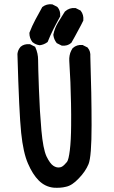

<svg xmlns="http://www.w3.org/2000/svg" viewBox="-20 -872 540 908"><path d="M233.4 15.6Q192.9 11.2 163.1 -18.6Q134.3 -47.4 112.3 -98.6Q89.8 -149.9 80.1 -243.7Q70.3 -336.4 62.5 -615.7V-616.7V-617.2Q63 -622.1 64.2 -626.5Q65.4 -630.9 67.1 -634.8Q68.8 -638.7 71.3 -642.6Q73.7 -646.5 76.7 -649.9L77.1 -650.4L77.6 -650.9Q85.9 -658.2 96.7 -661.1Q107.4 -664.1 120.1 -663.1H122.1L123.5 -662.1L143.1 -652.3L146 -650.9L147.5 -647.5Q153.8 -633.8 157 -618.9Q160.2 -604 160.2 -587.9Q160.2 -557.6 164.1 -450.7Q166 -397 168.9 -348.1Q171.9 -299.3 175.8 -255.4Q183.6 -168.5 199.7 -132.8Q208 -115.7 216.3 -104.2Q224.6 -92.8 232.4 -87.9Q248 -77.6 263.2 -80.6Q268.1 -81.1 273.2 -84Q278.3 -86.9 284.4 -92.8Q290.5 -98.6 296.9 -106.4Q304.7 -116.7 310.3 -161.9Q315.9 -207 316.4 -279.8Q316.9 -330.6 315.9 -381.3Q314.9 -432.1 313 -482.9Q311 -533.7 307.6 -584.5Q307.1 -590.8 307.6 -596.9Q308.1 -603 309.1 -609.1Q310.1 -615.2 312 -621.1Q314 -627 316.7 -632.3Q319.3 -637.7 322.8 -643.1L323.7 -644L324.7 -645Q343.3 -661.6 369.1 -659.2H371.1L372.6 -658.2L392.1 -648.4L394 -647.5L395 -646Q409.2 -629.4 407.2 -604Q413.1 -426.3 413.1 -279.8Q413.1 -130.9 398.7 -95.9Q384.3 -61 352.5 -28.3Q336.9 -11.7 321.8 -1.7Q306.6 8.3 292 11.2Q278.8 14.6 264.2 15.6Q249.5 16.6 233.4 15.6ZM270 -657.2 250.5 -667 248.5 -668 247.1 -669.9Q234.9 -685.5 232.4 -706.1V-707.5V-709Q238.8 -739.7 254.9 -766.1Q270 -790.5 285.6 -815.4L286.6 -816.9L287.6 -817.9Q308.1 -836.4 335.9 -834H337.4L339.4 -833L358.9 -823.2L360.8 -822.3L362.3 -820.3Q376.5 -801.8 374 -776.4V-774.4L373 -772.9L363.3 -753.4Q327.6 -686.5 317.9 -670.4L316.9 -669.4L315.9 -668.5Q299.3 -653.8 273.4 -656.2H271.5ZM167 -658.2Q148.4 -660.6 134.3 -672.4L133.3 -672.9L132.8 -673.8Q119.1 -691.9 119.1 -714.8V-716.8L119.6 -718.3Q131.8 -750 147.5 -779.3Q163.1 -807.6 178.7 -836.4L179.7 -838.4L181.6 -839.8Q200.2 -854 225.6 -851.6H227.5L229 -850.6L248.5 -840.8L250 -839.8L251.5 -838.9Q259.3 -830.1 262.5 -819.3Q265.6 -808.6 264.6 -795.9V-793.9L263.2 -792Q257.8 -782.2 252.7 -772.7Q247.6 -763.2 242.4 -753.4Q237.3 -743.7 232.4 -733.9Q225.1 -719.2 218.5 -704.8Q211.9 -690.4 206.5 -676.3L205.1 -673.3L203.1 -671.9Q187.5 -660.6 168.9 -658.2H168Z"/></svg>

Font: NaikaiFont
Style: Bold
Weight: 700
Version: Version 1.89